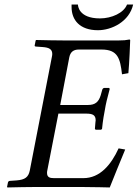

<svg xmlns="http://www.w3.org/2000/svg" viewBox="-20 -823 606 845"><path d="M553 -646C553 -648 552 -649 549 -649C532 -646 526 -645 503 -645H260C223 -645 184 -646 139 -647L137 -645L133 -625C132 -622 132 -618 139 -618L167 -616C197 -614 210 -606 210 -585C210 -581 209 -576 208 -571L111 -72C105 -44 91 -32 53 -29L24 -27C18 -27 16 -23 15 -20L11 0L13 2C58 1 98 0 135 0H341C387 0 463 2 463 2C484 -50 509 -113 531 -165L502 -170C469 -98 420 -39 347 -39H217C199 -39 187 -43 187 -62C187 -65 187 -68 188 -72L237 -323H359C389 -323 401 -316 401 -293C401 -291 400 -288 400 -285L398 -260C397 -257 398 -252 403 -252H424L429 -255C433 -295 438 -322 442 -342C445 -362 452 -392 463 -432L460 -436H439C435 -436 431 -432 430 -428L423 -403C414 -375 400 -361 367 -361H245L285 -571C290 -595 304 -605 327 -605H427C499 -605 509 -565 517 -496L545 -501C549 -542 553 -638 553 -646ZM411 -690C472 -690 549 -728 566 -803H539C525 -766 471 -742 420 -742C325 -742 323 -799 323 -803H295V-792C295 -735 331 -690 411 -690Z"/></svg>

Font: Libertinus Serif
Style: Italic
Weight: 400
Italic angle: -12°
Designer: Philipp H. Poll, Khaled Hosny
Foundry: Caleb Maclennan
Version: Version 7.050;RELEASE